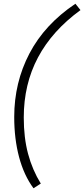

<svg xmlns="http://www.w3.org/2000/svg" viewBox="-20 -824 450 1026"><path d="M159 182Q108 113 82 15.5Q56 -82 56 -199Q56 -383 137.5 -538.5Q219 -694 383 -804L410 -770Q259 -660 183 -517Q107 -374 107 -196Q107 -88 130 -2Q153 84 198 157Z"/></svg>

Font: Prodigy Sans Light
Style: Italic
Weight: 300
Italic angle: -13°
Designer: Wei Huang
Foundry: Wei Huang
Version: Version 1.003; ttfautohint (v1.8.3)